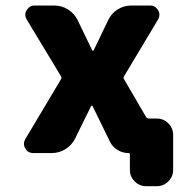

<svg xmlns="http://www.w3.org/2000/svg" viewBox="-20 -547 658 685"><path d="M308.6 -368.2Q309.6 -366.2 311.5 -366.2Q313.5 -366.2 314.5 -368.2L366.2 -475.6Q377 -499 399.4 -513.2Q421.9 -527.3 448.2 -527.3H515.6Q534.2 -527.3 543.9 -510.7Q548.8 -502.9 548.8 -494.1Q548.8 -486.3 543.9 -477.5L422.9 -275.4Q418.9 -269.5 422.9 -263.7L501 -129.9Q504.9 -124 511.7 -124H540Q563.5 -124 580.6 -106.9Q597.7 -89.8 597.7 -66.4V59.6Q597.7 83 580.6 100.1Q563.5 117.2 540 117.2H501Q477.5 117.2 460.4 100.1Q443.4 83 443.4 59.6V4.9Q443.4 -1 437.5 -1Q417 -1 398.9 -12.2Q380.9 -23.4 372.1 -42L310.5 -168Q309.6 -169.9 307.6 -169.9Q305.7 -169.9 304.7 -168L248 -52.7Q236.3 -29.3 213.9 -15.1Q191.4 -1 165 -1H98.6Q79.1 -1 70.3 -17.6Q65.4 -25.4 65.4 -34.2Q65.4 -42 70.3 -50.8L197.3 -263.7Q201.2 -269.5 197.3 -275.4L75.2 -477.5Q70.3 -486.3 70.3 -495.1Q70.3 -502.9 75.2 -510.7Q85 -527.3 103.5 -527.3H173.8Q200.2 -527.3 222.7 -513.2Q245.1 -499 256.8 -475.6Z"/></svg>

Font: Gen Jyuu Gothic Heavy
Style: Bold
Weight: 900
Designer: [Source Han Sans]
Ryoko NISHIZUKA  (kana & ideographs); Paul D. Hunt (Latin, Greek & Cyrillic); Wenlong ZHANG  (bopomofo
Version: Version 1.002.20150607